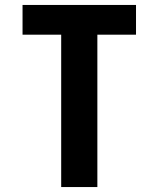

<svg xmlns="http://www.w3.org/2000/svg" viewBox="-20 -755 640 775"><path d="M227 0V-615H71V-735H529V-615H373V0Z"/></svg>

Font: Iosevka Heavy Extended
Style: Regular
Weight: 900
Width: 7
Monospace: yes
Designer: Belleve Invis
Foundry: Belleve Invis
Version: Version 32.5.0; ttfautohint (v1.8.4)